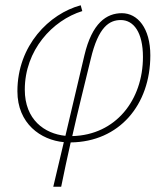

<svg xmlns="http://www.w3.org/2000/svg" viewBox="-20 -528 626 728"><path d="M324 -304C353 -427 395 -452 438 -452C487 -452 522 -405 522 -312C522 -149 419 -16 254 -12C276 -110 301 -209 324 -304ZM182 180H212C223 126 235 69 248 12C432 10 550 -130 550 -318C550 -421 502 -478 442 -478C384 -478 329 -441 300 -318L228 -13C149 -21 74 -74 74 -188C74 -338 179 -451 292 -486L286 -508C167 -476 46 -356 46 -182C46 -59 135 3 222 11Z"/></svg>

Font: Source Sans Pro ExtraLight
Style: Italic
Weight: 200
Italic angle: -11°
Designer: Paul D. Hunt
Foundry: Adobe Systems Incorporated
Version: Version 3.006;hotconv 1.0.111;makeotfexe 2.5.65597